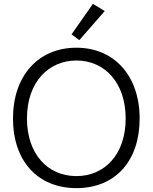

<svg xmlns="http://www.w3.org/2000/svg" viewBox="-20 -958 789 990"><path d="M459 -938 349 -781 389 -751 520 -901ZM374 -646C522 -646 628 -529 628 -347C628 -160 518 -50 374 -50C226 -50 119 -164 119 -347C119 -535 231 -646 374 -646ZM374 -712C177 -712 47 -567 47 -347C47 -127 175 12 374 12C575 12 700 -128 700 -347C700 -568 568 -712 374 -712Z"/></svg>

Font: Mint Spirit
Style: Regular
Weight: 400
Designer: HARENDAL Hirwen
Foundry: Arkandis Digital Foundry.
Version: Version 1.004;FFEdit